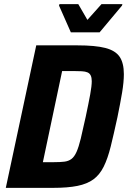

<svg xmlns="http://www.w3.org/2000/svg" viewBox="-20 -907 618 927"><path d="M8 0 155 -688H354Q440 -688 488.5 -675.5Q537 -663 557.5 -633Q578 -603 578 -549Q578 -511 569.5 -460Q561 -409 547 -341Q529 -258 514.5 -199.5Q500 -141 480.5 -102Q461 -63 431 -41Q401 -19 354 -9.5Q307 0 236 0ZM187 -124H240Q271 -124 291 -126.5Q311 -129 325 -139.5Q339 -150 349.5 -173.5Q360 -197 370 -238Q380 -279 394 -344Q408 -410 415.5 -451Q423 -492 423 -515Q423 -532 418 -542.5Q413 -553 402.5 -557.5Q392 -562 375 -563Q358 -564 334 -564H280ZM322 -751 265 -880 267 -887H358L402 -811L470 -887H571L569 -880L461 -751Z"/></svg>

Font: Saira SemiCondensed
Style: Bold Italic
Weight: 700
Width: 4
Italic angle: -12°
Designer: Hector Gatti with collaboration of the Omnibus-Type team
Foundry: Omnibus-Type
Version: Version 1.101